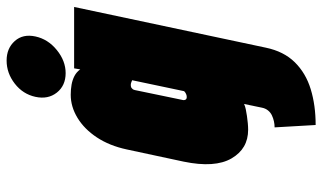

<svg xmlns="http://www.w3.org/2000/svg" viewBox="-212 -528 951 566"><g transform="rotate(-90 263.0 -244.5)"><path d="M368 -700Q331 -700 300 -676Q269 -652 261 -615Q253 -578 273.5 -552Q294 -526 331 -526Q367 -526 399 -552Q431 -578 439 -615Q447 -652 425.5 -676Q404 -700 368 -700ZM406 64 526 -501H345L342 -483Q334 -494 322.5 -500Q311 -506 297 -508.5Q283 -511 267 -511Q232 -511 199 -491Q166 -471 141.5 -434Q117 -397 106 -346L70 -178Q51 -86 79.5 -37Q108 12 164 12Q173 12 183.5 11Q194 10 204.5 8.5Q215 7 224.5 5Q234 3 240 0L229 53Q227 63 221 70.5Q215 78 206.5 82Q198 86 189 88Q180 90 171 90L178 211Q236 211 283.5 196.5Q331 182 363 149.5Q395 117 406 64ZM310 -330 278 -178Q278 -177 276.5 -175.5Q275 -174 272.5 -172.5Q270 -171 267 -170Q264 -169 260 -169Q256 -169 254 -171Q252 -173 251.5 -176Q251 -179 252 -182L281 -322Q282 -326 283.5 -328Q285 -330 287 -331.5Q289 -333 291.5 -333.5Q294 -334 296 -334Q298 -334 300.5 -333.5Q303 -333 305 -332Q307 -331 308.5 -330.5Q310 -330 310 -330Z"/></g></svg>

Font: Advent Pro Black
Style: Italic
Weight: 900
Italic angle: -12°
Version: Version 3.000